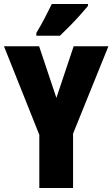

<svg xmlns="http://www.w3.org/2000/svg" viewBox="-20 -947 566 967"><path d="M264 -454 351 -714H526L348 -274V0H178V-268L0 -714H177ZM423 -917Q409 -900 385.5 -873.5Q362 -847 334.5 -819Q307 -791 282 -767H163V-781Q187 -821 206 -857.5Q225 -894 241 -927H423Z"/></svg>

Font: Noto Sans Khmer UI ExtraCondensed Black
Style: Regular
Weight: 900
Width: 2
Designer: Danh Hong and the Monotype Design Team
Foundry: Monotype Imaging Inc.
Version: Version 2.002; ttfautohint (v1.8.4.7-5d5b)